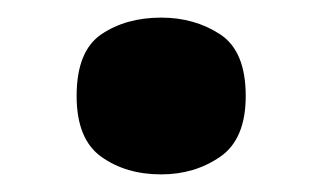

<svg xmlns="http://www.w3.org/2000/svg" viewBox="-20 -463 366 218"><path d="M163 -265Q123 -265 95 -285Q67 -305 67 -354Q67 -405 95 -424Q123 -443 163 -443Q201 -443 230 -424Q259 -405 259 -354Q259 -305 230 -285Q201 -265 163 -265Z"/></svg>

Font: Noto Serif Hentaigana Black
Style: Regular
Weight: 900
Designer: Kazuhiro Yamada
Foundry: nipponia
Version: Version 1.000; ttfautohint (v1.8.4.7-5d5b)